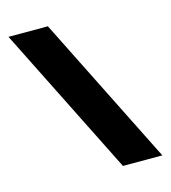

<svg xmlns="http://www.w3.org/2000/svg" viewBox="-105 -786 776 871"><g transform="rotate(-15 282.5 -350.0)"><path d="M15 -700H200L550 0H365Z"/></g></svg>

Font: Jost* Black
Style: Regular
Weight: 900
Version: Version 3.7